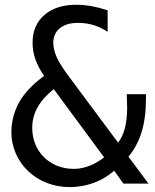

<svg xmlns="http://www.w3.org/2000/svg" viewBox="-20 -762 642 797"><path d="M269.5 14.6C306.6 14.6 340.3 7.3 367.7 -2.4C400.4 -14.2 428.2 -31.2 454.1 -53.2L492.2 0H596.2L513.2 -111.8C538.1 -141.1 556.2 -176.3 567.9 -214.4C580.1 -253.9 585.9 -299.8 585.9 -352.1V-371.1H505.9L506.3 -367.7C507.3 -344.7 507.8 -328.6 507.8 -315.9C507.8 -284.7 504.9 -254.9 498.5 -230.5C492.2 -206.1 482.9 -186 470.2 -169.9L267.1 -442.9C240.2 -479 224.1 -505.4 215.3 -524.9C206.1 -545.4 201.2 -566.4 201.2 -584.5C201.2 -609.4 210.4 -630.4 228.5 -645C246.6 -659.7 271 -667 304.7 -667C326.2 -667 347.2 -664.1 367.2 -658.2C385.7 -652.8 407.7 -642.6 426.8 -629.9V-719.2C402.3 -727.1 379.4 -732.9 360.8 -736.3C339.4 -740.2 317.9 -742.2 296.9 -742.2C240.7 -742.2 196.3 -728 164.1 -699.7C133.3 -672.9 115.2 -635.7 115.2 -584.5C115.2 -560.5 119.1 -538.1 127 -515.6C134.8 -493.2 147 -470.2 163.1 -446.8C117.7 -414.1 83.5 -378.4 61.5 -340.8C39.1 -302.7 27.3 -257.8 27.3 -214.4C27.3 -147.9 55.2 -91.3 96.7 -51.8C139.6 -10.7 200.2 14.6 269.5 14.6ZM285.6 -61C235.8 -61 192.4 -79.6 162.1 -109.9C129.9 -142.1 113.8 -184.6 113.8 -231C113.8 -262.2 121.1 -290 136.2 -316.9C150.9 -343.3 173.3 -368.2 203.1 -392.1L412.1 -108.9C407.2 -105.5 410.2 -106.4 396 -97.2C389.2 -92.8 381.8 -88.4 374 -84C360.4 -76.7 346.7 -71.3 330.1 -66.9C314.9 -63 301.8 -61 285.6 -61Z"/></svg>

Font: Hack
Style: Regular
Weight: 400
Monospace: yes
Designer: Christopher Simpkins
Foundry: Christopher Simpkins
Version: Version 2.010